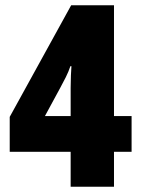

<svg xmlns="http://www.w3.org/2000/svg" viewBox="-20 -711 536 731"><path d="M481 -133H414V0H249V-133H17V-266L251 -691H414V-269H481ZM249 -269V-377Q249 -402 250 -424Q251 -446 252 -459H248Q241 -438 230.5 -417Q220 -396 209 -376L151 -269Z"/></svg>

Font: Noto Sans Kannada ExtraCondensed Black
Style: Regular
Weight: 900
Width: 2
Designer: Jelle Bosma - Monotype Design Team
Foundry: Monotype Imaging Inc.
Version: Version 2.005; ttfautohint (v1.8.4.7-5d5b)